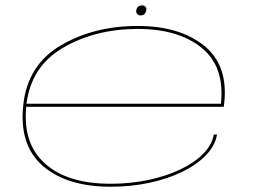

<svg xmlns="http://www.w3.org/2000/svg" viewBox="-20 -685 956 710"><path d="M389 5.5Q228 5.5 139 -71Q50 -147.5 66 -296.5Q82 -445 204.5 -517Q327 -589 489 -589Q643.5 -589 734.2 -516.5Q825 -444 809 -302Q808 -293 807.5 -290H77Q64 -154.5 145.5 -81Q228.5 -5.5 388.5 -5.5Q461.5 -5.5 527.2 -19.2Q593 -33 645.5 -57.8Q698 -82.5 731 -115.8Q764 -149 770.5 -187.5H782.5Q775.5 -146.5 742 -111.5Q708.5 -76.5 655 -50.2Q601.5 -24 533.5 -9.2Q465.5 5.5 389 5.5ZM78 -301.5H797Q811.5 -437.5 727 -507Q641 -578 489.5 -578Q332 -578 212.5 -508Q95.5 -439.5 78 -301.5ZM500 -628Q492 -628 487.2 -633.5Q482.5 -639 484 -647Q487.5 -665 506 -665Q513.5 -665 518 -659.8Q522.5 -654.5 521 -647Q517.5 -628 500 -628Z"/></svg>

Font: Anybody UltraExpanded Thin
Style: Italic
Weight: 100
Width: 9
Italic angle: -10°
Designer: Tyler Finck
Foundry: Etcetera Type Company
Version: Version 1.010; ttfautohint (v1.8.3) -l 8 -r 50 -G 200 -x 14 